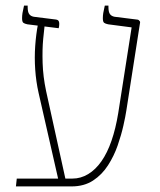

<svg xmlns="http://www.w3.org/2000/svg" viewBox="-20 -667 573 687"><path d="M37 0 40 -28H239Q269 -28 295.5 -44Q322 -60 343 -90Q364 -120 379 -163.5Q394 -207 403 -262L451 -569L367 -580Q357 -582 352.5 -585.5Q348 -589 348 -602Q348 -611 349.5 -620.5Q351 -630 353 -637.5Q355 -645 355 -647H368V-642Q368 -624 373.5 -616.5Q379 -609 390 -607L470 -597Q474 -597 476.5 -595Q479 -593 480.5 -590.5Q482 -588 481 -585L432 -271Q429 -251 421.5 -217.5Q414 -184 401 -146.5Q388 -109 366.5 -75.5Q345 -42 313 -21Q281 0 236 0ZM192 -10 118 -335Q109 -375 106 -418Q103 -461 106 -503Q109 -545 116 -581L140 -579Q138 -564 134.5 -527Q131 -490 132.5 -441.5Q134 -393 145 -341L215 -23ZM190 -566 78 -580Q68 -582 63.5 -585.5Q59 -589 59 -602Q59 -611 60.5 -620.5Q62 -630 64 -637.5Q66 -645 66 -647H79V-642Q79 -624 84.5 -616.5Q90 -609 101 -607L181 -597Q187 -596 189.5 -592.5Q192 -589 192 -582Q192 -578 191.5 -573.5Q191 -569 190 -566Z"/></svg>

Font: Noto Serif Hebrew Thin
Style: Regular
Weight: 250
Version: Version 2.003